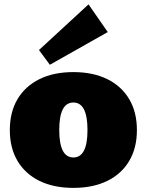

<svg xmlns="http://www.w3.org/2000/svg" viewBox="-20 -869 686 897"><path d="M322.8 8.8Q231 8.8 164.3 -23.9Q97.7 -56.6 61.8 -117.2Q25.9 -177.7 25.9 -261.2Q25.9 -345.2 61.8 -405.8Q97.7 -466.3 164.3 -499.3Q231 -532.2 322.8 -532.2Q414.6 -532.2 481.2 -499.3Q547.9 -466.3 583.7 -405.8Q619.6 -345.2 619.6 -261.2Q619.6 -177.7 583.7 -117.2Q547.9 -56.6 481.2 -23.9Q414.6 8.8 322.8 8.8ZM322.8 -133.3Q388.7 -133.3 388.7 -261.7Q388.7 -390.1 322.8 -390.1Q256.8 -390.1 256.8 -261.7Q256.8 -133.3 322.8 -133.3ZM212.9 -566.4 162.1 -635.3 393.6 -848.6 483.4 -719.2Z"/></svg>

Font: Bevan
Style: Regular
Weight: 400
Designer: Vernon Adams
Foundry: Vernon Adams
Version: Version 2.100; ttfautohint (v1.8.3)